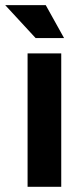

<svg xmlns="http://www.w3.org/2000/svg" viewBox="-45 -718 316 738"><path d="M190.4 -512.7V0H61V-512.7ZM201.2 -571.8H91.8L-24.9 -698.2H130.9Z"/></svg>

Font: Voltera
Style: Bold
Weight: 700
Designer: Bernd Montag
Version: Version 1.301